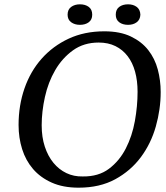

<svg xmlns="http://www.w3.org/2000/svg" viewBox="-20 -857 770 889"><path d="M66 -278Q66 -369 93.5 -448Q121 -527 173 -585.5Q225 -644 298 -678Q371 -712 463 -712Q536 -712 586 -688Q636 -664 666.5 -625Q697 -586 710.5 -535.5Q724 -485 724 -431Q724 -351 701.5 -271.5Q679 -192 632 -129Q585 -66 513.5 -27Q442 12 344 12Q272 12 219.5 -11.5Q167 -35 133 -74.5Q99 -114 82.5 -166.5Q66 -219 66 -278ZM173 -277Q173 -222 187.5 -178Q202 -134 227.5 -103Q253 -72 287.5 -55.5Q322 -39 363 -40Q436 -39 484.5 -75.5Q533 -112 562.5 -169.5Q592 -227 604.5 -296.5Q617 -366 617 -432Q617 -483 605.5 -525Q594 -567 571 -597Q548 -627 514.5 -643.5Q481 -660 437 -660Q368 -660 318 -624Q268 -588 235.5 -532Q203 -476 188 -408Q173 -340 173 -277ZM293 -789Q293 -813 309.5 -825Q326 -837 350 -837Q375 -837 391 -825Q407 -813 407 -789Q407 -766 391 -754Q375 -742 350 -742Q326 -742 309.5 -754Q293 -766 293 -789ZM516 -789Q516 -813 532 -825Q548 -837 573 -837Q597 -837 613 -825Q629 -813 630 -789Q629 -766 613 -754Q597 -742 573 -742Q548 -742 532 -754Q516 -766 516 -789Z"/></svg>

Font: PTSerifItalic
Style: Italic
Weight: 400
Italic angle: -12°
Designer: A.Korolkova, O.Umpeleva, V.Yefimov
Foundry: ParaType Ltd
Version: Version 1.000W OFL